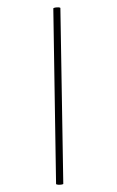

<svg xmlns="http://www.w3.org/2000/svg" viewBox="-135 -785 608 1002"><g transform="rotate(15 169.5 -284.0)"><path d="M277 163 26 -718Q25 -721 33 -725Q41 -729 50.5 -731Q60 -733 61 -730L313 152Q314 154 305.5 158Q297 162 288 163.5Q279 165 277 163Z"/></g></svg>

Font: Cormorant Light
Style: Regular
Weight: 300
Designer: Christian Thalmann (Catharsis Fonts)
Foundry: Catharsis Fonts
Version: Version 4.000